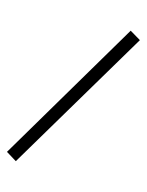

<svg xmlns="http://www.w3.org/2000/svg" viewBox="-214 -829 743 970"><g transform="rotate(20 157.0 -344.0)"><path d="M-4 65 -62 36 316 -753 376 -724Z"/></g></svg>

Font: Nunito Sans 12pt ExtraLight 12pt
Style: Italic
Weight: 400
Italic angle: -9°
Version: Version 3.101;gftools[0.9.27]